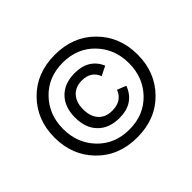

<svg xmlns="http://www.w3.org/2000/svg" viewBox="-149 -889 1117 1117"><g transform="rotate(-45 410.0 -330.0)"><path d="M656.5 -87Q561 10 410 10Q259 10 163.5 -87Q68 -184 68 -330Q68 -476 163.5 -573Q259 -670 410 -670Q561 -670 656.5 -573Q752 -476 752 -330Q752 -184 656.5 -87ZM215 -134Q291 -55 410 -55Q529 -55 605 -134Q681 -213 681 -330Q681 -447 605 -526Q529 -605 410 -605Q291 -605 215 -526Q139 -447 139 -330Q139 -213 215 -134ZM417 -143Q332 -143 283.5 -192.5Q235 -242 235 -328Q235 -414 283.5 -463.5Q332 -513 417 -513Q531 -513 573 -418L515 -389Q490 -453 416 -453Q363 -453 332.5 -420Q302 -387 302 -328Q302 -269 332.5 -236Q363 -203 416 -203Q497 -203 522 -270L577 -248Q537 -143 417 -143Z"/></g></svg>

Font: Elaine Sans
Style: Regular
Weight: 400
Designer: Wei Huang
Foundry: Wei Huang
Version: Version 2.001;December 24, 2019;FontCreator 12.0.0.2547 64-b